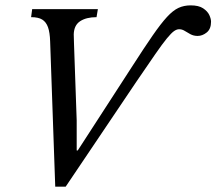

<svg xmlns="http://www.w3.org/2000/svg" viewBox="-20 -691 807 716"><path d="M225 5H186L167 -536Q166 -570 159 -589.5Q152 -609 137.5 -618Q123 -627 96 -627L100 -657H345L340 -627Q302 -627 279 -612Q256 -597 255 -563Q255 -558 255.5 -545Q256 -532 256 -527L266 -242V-130H270L338 -235L474 -445Q519 -515 549.5 -559Q580 -603 602.5 -627.5Q625 -652 645.5 -661.5Q666 -671 691 -671Q721 -671 737.5 -660Q754 -649 760.5 -635Q767 -621 767 -610Q767 -583 751 -570Q735 -557 717 -557Q702 -557 690 -563.5Q678 -570 668.5 -576Q659 -582 648 -582Q639 -582 629 -575Q619 -568 602.5 -548Q586 -528 559 -489Q532 -450 489 -387Z"/></svg>

Font: STIX Two Text
Style: Italic
Weight: 400
Italic angle: -12°
Designer: Ross Mills, John Hudson & Paul Hanslow, Tiro Typeworks Ltd; with prior portions MicroPress Inc. and Coen Hoffman, Elsevi
Foundry: Tiro Typeworks Ltd
Version: Version 2.13 b171